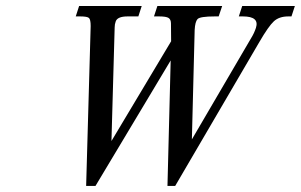

<svg xmlns="http://www.w3.org/2000/svg" viewBox="-20 -608 1004 641"><path d="M953.1 -553.2H942.4Q912.1 -553.2 894.3 -536.9Q876.5 -520.5 846.2 -468.3L564.9 12.7H539.1L549.8 -406.2L298.8 12.7H267.6L282.7 -521Q282.7 -542.5 277.1 -547.9Q271.5 -553.2 247.6 -553.2H232.9L244.1 -587.9H453.1L441.9 -553.2H406.2Q371.6 -553.2 366.2 -536.1Q362.8 -526.9 362.8 -516.1L352.1 -137.2L551.3 -470.2L550.8 -529.3Q550.8 -543 542.7 -548.1Q534.7 -553.2 511.2 -553.2H494.1L505.4 -587.9H721.7L710 -553.2H697.3Q647.5 -553.2 639.4 -544.2Q631.3 -535.2 629.9 -507.8L620.6 -142.6L818.8 -481.4Q828.6 -497.1 834.5 -515.1Q846.7 -553.2 791 -553.2H777.3L788.6 -587.9H964.4Z"/></svg>

Font: RIT Rachana
Style: Italic
Weight: 400
Designer: Hussain KH
Version: 1.5.2